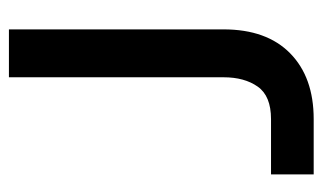

<svg xmlns="http://www.w3.org/2000/svg" viewBox="-170 -570 740 441"><g transform="rotate(-90 200.5 -350.0)"><path d="M20 0V-98H147Q200 -98 221.5 -128.5Q243 -159 243 -207V-700H353V-207Q353 -108 298 -54Q243 0 147 0Z"/></g></svg>

Font: Host Grotesk Light Medium
Style: Regular
Weight: 500
Version: Version 1.003